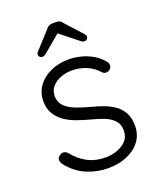

<svg xmlns="http://www.w3.org/2000/svg" viewBox="-134 -788 736 883"><g transform="rotate(-20 234.5 -347.0)"><path d="M50 -81Q42 -93 42.5 -104.5Q43 -116 55 -123Q63 -130 73.5 -129Q84 -128 93 -119Q120 -84 158.5 -62.5Q197 -41 250 -41Q278 -41 305.5 -50.5Q333 -60 351 -79.5Q369 -99 369 -129Q369 -160 351 -179Q333 -198 304.5 -209Q276 -220 244 -228Q210 -237 178 -248.5Q146 -260 121.5 -277.5Q97 -295 82 -320Q67 -345 67 -381Q67 -423 90 -455Q113 -487 152.5 -505Q192 -523 242 -523Q267 -523 296 -516.5Q325 -510 353 -495Q381 -480 403 -454Q412 -445 412 -433.5Q412 -422 402 -413Q394 -407 383.5 -407Q373 -407 366 -415Q342 -442 309 -456Q276 -470 238 -470Q209 -470 183.5 -460.5Q158 -451 141 -432Q124 -413 124 -382Q126 -353 144.5 -335Q163 -317 193.5 -305Q224 -293 262 -283Q294 -275 323.5 -264Q353 -253 375.5 -236.5Q398 -220 411.5 -195Q425 -170 425 -132Q425 -88 400.5 -56Q376 -24 335 -7Q294 10 244 10Q190 10 139.5 -11Q89 -32 50 -81ZM246 -662 159 -589Q152 -583 146.5 -579Q141 -575 133 -575Q126 -575 121 -580Q116 -585 116 -591Q116 -595 117.5 -599Q119 -603 124 -607L197 -687Q208 -704 230 -704H246Q257 -704 264.5 -700.5Q272 -697 278 -687L350 -608Q354 -603 355.5 -599.5Q357 -596 357 -591Q357 -586 352.5 -581Q348 -576 341 -576Q333 -576 327 -580Q321 -584 314 -590L225 -661Z"/></g></svg>

Font: zvoove
Style: Regular
Weight: 400
Designer: Vernon Adams (Nunito) & Andrew Paglinawan (Quicksand)
Foundry: zvoove
Version: Version 3.006